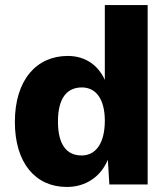

<svg xmlns="http://www.w3.org/2000/svg" viewBox="-20 -732 667 762"><path d="M245 10C321 10 380 -31 408 -98L414 0H566V-712H396V-415C370 -472 320 -510 249 -510C125 -510 39 -415 39 -248C39 -85 121 10 245 10ZM304 -115C245 -115 210 -157 210 -250C210 -343 246 -385 305 -385C362 -385 396 -337 396 -253C396 -163 360 -115 304 -115Z"/></svg>

Font: Work Sans
Style: Bold
Weight: 700
Designer: Wei Huang
Foundry: Wei Huang
Version: Version 2.012